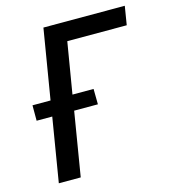

<svg xmlns="http://www.w3.org/2000/svg" viewBox="-109 -825 819 914"><g transform="rotate(-15 300.0 -367.5)"><path d="M68 0 120 -315H43V-391H132L189 -735H590L575 -643H282L240 -391H344L345 -315H228L176 0Z"/></g></svg>

Font: Iosevka SmBd Ex Obl
Style: Regular
Weight: 600
Width: 7
Italic angle: -9°
Monospace: yes
Designer: Belleve Invis
Foundry: Belleve Invis
Version: Version 32.5.0; ttfautohint (v1.8.4)